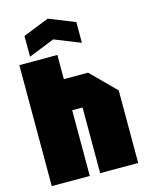

<svg xmlns="http://www.w3.org/2000/svg" viewBox="-133 -991 825 1073"><g transform="rotate(-15 280.0 -455.0)"><path d="M30 0V-700H250V-560H390L530 -420V0H310V-380H250V0ZM100 -730V-850L250 -910L400 -850V-730L250 -790Z"/></g></svg>

Font: Tektur Condensed Black
Style: Regular
Weight: 900
Width: 3
Designer: Adam Jagosz
Foundry: Adam Jagosz
Version: Version 1.005;gftools[0.9.30]